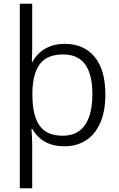

<svg xmlns="http://www.w3.org/2000/svg" viewBox="-20 -780 644 1037"><path d="M549 -269Q549 -179 521.5 -116.5Q494 -54 444.5 -22Q395 10 328 10Q282 10 248.5 -2.5Q215 -15 192 -36.5Q169 -58 154 -84H150Q151 -72 152 -54Q153 -36 153.5 -17.5Q154 1 154 16V237H87V-760H154V-532Q154 -515 153.5 -488.5Q153 -462 152 -445H155Q169 -472 192.5 -494Q216 -516 250 -529.5Q284 -543 331 -543Q432 -543 490.5 -473.5Q549 -404 549 -269ZM479 -270Q479 -378 440 -432Q401 -486 321 -486Q234 -486 195 -433.5Q156 -381 155 -280V-267Q155 -158 193 -102.5Q231 -47 318 -47Q372 -47 407.5 -72.5Q443 -98 461 -148Q479 -198 479 -270Z"/></svg>

Font: Noto Sans Oriya Light
Style: Regular
Weight: 300
Version: Version 2.003